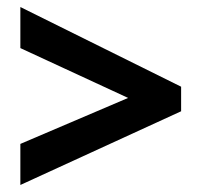

<svg xmlns="http://www.w3.org/2000/svg" viewBox="-20 -634 572 547"><path d="M38 -224 345 -355 38 -497V-614L496 -387V-317L38 -107Z"/></svg>

Font: Noto Sans Gujarati UI SemiCondensed
Style: Bold
Weight: 700
Width: 4
Designer: Jelle Bosma - Monotype Design Team, Universal Thirst
Foundry: Monotype Imaging Inc.
Version: Version 2.106; ttfautohint (v1.8.4.7-5d5b)